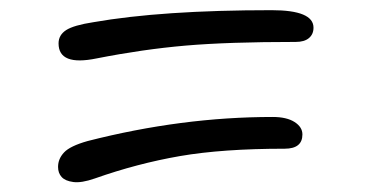

<svg xmlns="http://www.w3.org/2000/svg" viewBox="-20 -507 740 381"><path d="M171.9 -391.1Q96.2 -375.5 96.2 -420.9Q96.2 -437.5 111.3 -447.3Q126.5 -457 165 -462.9Q301.3 -486.8 519 -486.8Q602.1 -486.8 602.1 -452.1Q602.1 -439 593 -431.4Q584 -423.8 566.9 -423.8Q432.6 -423.8 348.1 -416.5Q263.7 -409.2 171.9 -391.1ZM168 -152.8Q141.6 -143.6 125.5 -145.8Q109.4 -147.9 102.3 -155.8Q95.2 -163.6 95.2 -175.8Q95.2 -191.9 107.2 -204.6Q119.1 -217.3 153.8 -227.1Q340.8 -274.9 521 -274.9Q548.8 -274.9 564.5 -264.9Q580.1 -254.9 580.1 -240.2Q580.1 -211.9 544.9 -211.9Q421.9 -211.9 337.2 -197.3Q252.4 -182.6 168 -152.8Z"/></svg>

Font: Shantell Sans Bouncy
Style: Regular
Weight: 300
Designer: Stephen Nixon, Anya Danilova, Shantell Martin
Foundry: Arrow Type
Version: Version 1.006;[9816181b4]